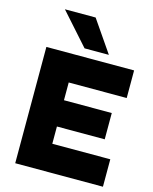

<svg xmlns="http://www.w3.org/2000/svg" viewBox="-137 -1040 902 1129"><g transform="rotate(15 314.5 -475.0)"><path d="M67 0V-708H601V-540H248V-432H539V-272H248V-167H601V0ZM286 -758 115 -950H302L434 -758Z"/></g></svg>

Font: Onest Black
Style: Regular
Weight: 900
Designer: Dmitri Voloshin, Andrey Kudryavtsev
Foundry: Dmitri Voloshin, Andrey Kudryavtsev
Version: Version 1.000;gftools[0.9.33]